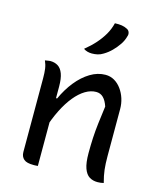

<svg xmlns="http://www.w3.org/2000/svg" viewBox="-120 -901 840 993"><g transform="rotate(15 300.0 -404.5)"><path d="M529 0Q520 2 512.5 3Q505 4 496 4Q471 4 452.5 -7.5Q434 -19 423.5 -48Q413 -77 413 -129Q413 -172 415 -210.5Q417 -249 422 -290.5Q427 -332 434 -384Q424 -414 408.5 -429.5Q393 -445 370 -445Q341 -445 312 -427.5Q283 -410 256 -377Q229 -344 205.5 -297Q182 -250 163 -190L161 -360H183Q207 -413 240 -454Q273 -495 312.5 -519Q352 -543 394 -543Q420 -543 441.5 -530.5Q463 -518 479 -496Q495 -474 503.5 -447Q512 -420 512 -392Q512 -350 512 -308Q512 -266 512 -223.5Q512 -181 512 -139Q512 -98 515.5 -67.5Q519 -37 529 0ZM177 3Q173 3 169 3.5Q165 4 161.5 4Q158 4 153 4Q136 4 123 1Q110 -2 102 -9Q94 -16 90 -25.5Q86 -35 86 -48Q86 -99 86 -149Q86 -199 86 -248Q86 -297 86 -345Q86 -393 86 -442Q86 -472 83 -493Q80 -514 71 -534Q76 -535 80.5 -535.5Q85 -536 90 -537Q95 -538 99 -538Q123 -538 140.5 -527Q158 -516 167.5 -490.5Q177 -465 177 -422Q177 -350 177 -277.5Q177 -205 177 -134.5Q177 -64 177 3ZM371 -813Q392 -814 408 -811.5Q424 -809 437 -802Q448 -797 451.5 -786Q455 -775 451 -765Q445 -741 430 -719Q415 -697 396.5 -678.5Q378 -660 356 -647Q342 -638 327 -634.5Q312 -631 296 -631Q284 -631 272.5 -634Q261 -637 251 -644Q283 -670 306.5 -696.5Q330 -723 346.5 -751.5Q363 -780 371 -813Z"/></g></svg>

Font: Recursive Casual
Style: Regular
Weight: 400
Version: Version 1.047